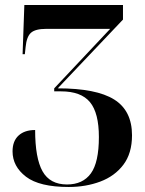

<svg xmlns="http://www.w3.org/2000/svg" viewBox="-20 -734 576 765"><path d="M254 11Q137 11 83.5 -30Q30 -71 30 -131Q30 -172 54 -194Q78 -216 120 -216Q120 -104 149.5 -51.5Q179 1 247 1Q310 1 342 -43Q374 -87 374 -188Q374 -284 338.5 -327Q303 -370 223 -370H196V-382L419 -619H164Q121 -619 103.5 -603.5Q86 -588 82 -546L79 -518H70L77 -714H470V-656L210 -382Q364 -382 435 -337.5Q506 -293 506 -195Q506 -123 471.5 -77.5Q437 -32 379.5 -10.5Q322 11 254 11Z"/></svg>

Font: Noto Serif Display Condensed
Style: Bold
Weight: 700
Width: 3
Designer: Monotype Design Team
Foundry: Monotype Imaging Inc.
Version: Version 2.009